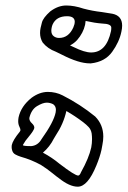

<svg xmlns="http://www.w3.org/2000/svg" viewBox="-20 -581 476 716"><path d="M173.8 -482.9 172.9 -479Q171.4 -472.2 171.4 -466.3Q171.4 -452.1 181.2 -445.3Q189.5 -439.5 200.2 -439.5Q235.8 -439.5 253.4 -478.5Q256.3 -485.4 257.8 -491.2Q258.8 -495.6 258.8 -499.5Q258.8 -520.5 230 -520.5Q189.5 -520.5 175.8 -488.8Q174.8 -485.4 173.8 -482.9ZM319.8 -385.3Q377 -385.3 394 -465.3Q395 -470.7 395 -478Q395 -492.2 360.8 -493.2Q334 -495.1 299.3 -502.9Q298.8 -495.6 297.4 -488.8Q290.5 -458 267.6 -431.6Q256.3 -419.4 241.2 -411.6L254.9 -405.3Q295.4 -385.3 319.8 -385.3ZM271.5 73.7Q277.3 73.7 282.2 61Q311.5 8.8 320.3 -31.2Q323.2 -46.9 323.2 -62Q323.2 -72.8 321.8 -83.5Q319.3 -97.7 310.8 -106.9Q302.2 -116.2 290 -125.5Q259.8 -148.4 227.5 -167Q216.8 -119.1 187.5 -75.2L180.2 -63Q165.5 -33.7 140.1 -11.7Q173.8 6.3 202.6 30.3Q259.3 73.7 271.5 73.7ZM96.2 -36.1Q121.1 -38.1 134.8 -62Q180.2 -125.5 187.5 -161.6Q188.5 -166.5 188.5 -171.4Q188.5 -185.1 178.2 -192.4Q166.5 -198.2 154.3 -198.2Q139.6 -198.2 118.2 -185.3Q96.7 -172.4 89.4 -141.1V-139.6Q89.4 -129.9 99.1 -121.1Q107.9 -112.8 107.9 -105.5V-103.5Q106 -93.8 86.4 -70.3Q74.2 -56.6 65.4 -40.5V-40Q65.4 -36.1 96.2 -36.1ZM270 115.2Q239.3 115.2 199.7 83.5Q196.8 82 176 65.2Q155.3 48.3 132.8 34.2Q97.2 14.6 57.1 3.4Q46.4 0 37.4 -4.9Q28.3 -9.8 25.4 -20Q23.4 -26.4 23.4 -32.7Q23.4 -36.1 23.9 -40Q27.8 -58.1 53.7 -89.8Q55.7 -92.8 56.2 -95.2V-96.7Q56.2 -100.6 52.2 -108.9Q47.9 -117.7 47.9 -128.9Q47.9 -135.7 49.3 -143.6Q58.6 -185.1 97.7 -216.3Q127 -237.8 157.7 -238.3Q188.5 -238.3 213.9 -225.1Q279.3 -191.9 335 -146.5Q365.2 -115.7 365.2 -71.8Q365.2 -57.1 361.8 -40.5L358.4 -22Q352.5 4.4 339.4 36.1Q307.1 115.2 270 115.2ZM319.3 -344.7H314.5Q273.9 -344.7 210.9 -377L188 -388.2Q157.7 -399.4 139.2 -422.4Q129.4 -438.5 129.4 -458Q129.4 -467.3 131.3 -476.6Q131.8 -478.5 136.2 -496.6Q140.6 -514.6 167.5 -538.6Q196.8 -560.5 227.1 -560.5Q256.8 -560.5 291.5 -548.8Q324.7 -540 359.4 -536.1Q379.4 -533.2 398.9 -529.8Q435.5 -522.5 435.5 -485.4Q435.5 -475.1 432.6 -462.4Q424.8 -424.3 398.2 -387.5Q371.6 -350.6 319.3 -344.7Z"/></svg>

Font: Third Street
Style: Regular
Weight: 400
Designer: GGBotNet
Foundry: GGBotNet
Version: 0.90